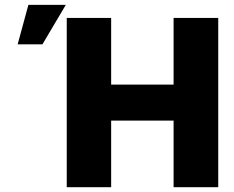

<svg xmlns="http://www.w3.org/2000/svg" viewBox="-20 -782 979 802"><path d="M258.8 0H444.3V-278.3H705.1V0H891.6V-707H705.1V-428.7H444.3V-707H258.8ZM53.7 -596.7H157.2L254.9 -761.7H98.6Z"/></svg>

Font: Pretendard Black
Style: Regular
Weight: 900
Designer: Base glyphs from Inter by Rasmus Andersson; Hangeul glyphs from Noto Sans CJK(Source Han Sans) by Jang Soo-young and Kan
Foundry: Kil Hyung-jin
Version: Version 1.309;Glyphs 3.2 (3225)